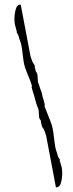

<svg xmlns="http://www.w3.org/2000/svg" viewBox="-20 -683 315 824"><path d="M220 121 178 -101 170 -124Q168 -129 163 -135.5Q158 -142 159 -148Q157 -148 155 -166L150 -173Q147 -179 147 -191Q147 -203 145 -213V-214L137 -235Q135 -243 132 -252Q129 -261 127 -271L126 -274Q123 -284 120 -293Q117 -302 115 -312H118Q111 -335 103.5 -352Q96 -369 87 -395Q83 -407 80 -428.5Q77 -450 74.5 -472Q72 -494 67 -505Q63 -515 60.5 -525.5Q58 -536 52 -543V-545Q52 -550 49.5 -557Q47 -564 47 -568Q46 -568 44 -578Q42 -588 42 -601Q42 -622 47.5 -643Q53 -664 69 -663L111 -441Q113 -435 115 -429.5Q117 -424 119 -418Q121 -414 126 -407Q131 -400 129 -394Q130 -394 134 -376L139 -369Q141 -363 141.5 -351.5Q142 -340 143 -330L144 -328Q146 -323 148 -317.5Q150 -312 151 -307Q153 -300 157 -291Q161 -282 162 -271L163 -268Q166 -258 168.5 -249Q171 -240 173 -230H170Q178 -208 185.5 -190.5Q193 -173 202 -147Q206 -135 209 -113.5Q212 -92 214.5 -70.5Q217 -49 221 -37Q225 -27 227.5 -16.5Q230 -6 237 1Q237 2 236.5 2.5Q236 3 236 4Q236 8 239 15Q242 22 241 26Q243 26 245 36.5Q247 47 247 61Q247 81 241.5 101.5Q236 122 220 121Z"/></svg>

Font: Cherish
Style: Regular
Weight: 400
Designer: Robert E. Leuschke
Foundry: Robert E. Leuschke
Version: Version 1.005